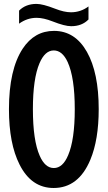

<svg xmlns="http://www.w3.org/2000/svg" viewBox="-20 -899 540 963"><path d="M423.8 -801.3Q391.1 -767.6 336.9 -767.6Q304.7 -767.6 244.1 -791.5Q198.2 -809.6 163.6 -809.6Q116.2 -809.6 75.7 -780.3V-845.7Q108.9 -879.4 163.1 -879.4Q194.3 -879.4 255.9 -855.5Q301.8 -837.4 335.9 -837.4Q384.3 -837.4 423.8 -866.7ZM251 -744.1Q356.4 -744.1 416 -638.7Q475.1 -534.2 475.1 -351.6Q475.1 -198.2 433.1 -97.7Q374 43.9 249 43.9Q137.2 43.9 78.1 -73.7Q24.9 -178.7 24.9 -351.1Q24.9 -549.8 93.8 -654.8Q152.8 -744.1 251 -744.1ZM249.5 -646Q205.6 -646 178.2 -582Q145 -504.4 145 -351.6Q145 -194.8 179.2 -117.7Q206.1 -56.2 250 -56.2Q294.9 -56.2 321.8 -120.6Q355 -198.2 355 -351.1Q355 -509.8 319.3 -587.9Q292.5 -646 249.5 -646Z"/></svg>

Font: BIZ UDGothic
Style: Bold
Weight: 700
Monospace: yes
Designer: TypeBank Co., Ltd.
Foundry: Morisawa Inc.
Version: Version 1.05